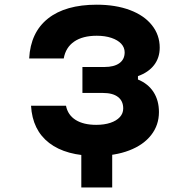

<svg xmlns="http://www.w3.org/2000/svg" viewBox="-20 -652 790 826"><path d="M113.5 -197.1H263.9Q271.9 -157.1 305.5 -136Q339.2 -114.9 393.9 -114.9Q428.7 -114.9 454.8 -123.6Q480.9 -132.3 495.5 -148.2Q510.1 -164.1 510.1 -185.2Q510.1 -217.6 487.6 -234.8Q465.2 -252.1 423.1 -252.1H334.6V-363.8H429.4Q470.8 -363.8 493.6 -380.2Q516.3 -396.6 516.3 -426.7Q516.3 -447.7 501.5 -463.8Q486.6 -479.8 459.3 -489Q432.1 -498.2 396.3 -498.2Q335.5 -498.2 299.1 -473.1Q262.6 -448 254.2 -400.6H105.5Q111.5 -512.8 186.5 -572.3Q261.5 -631.8 396.3 -631.8Q477.2 -631.8 538.7 -608.8Q600.1 -585.8 633.6 -543.6Q667.1 -501.5 667.1 -447.1Q667.1 -403.5 642.8 -372Q618.4 -340.5 573.5 -324.5V-309.9Q617.4 -291.9 640.6 -255.8Q663.8 -219.6 663.8 -169.9Q663.8 -114 630.5 -71.2Q597.1 -28.3 536 -4.9Q474.9 18.6 393.9 18.6Q264.1 18.6 191.8 -36.8Q119.5 -92.3 113.5 -197.1ZM329.8 -10H462.7V154.6H329.8Z"/></svg>

Font: Martian Mono VF sWd Rg
Style: Regular
Weight: 400
Width: 6
Monospace: yes
Designer: Roman Shamin
Foundry: Evil Martians
Version: Version 1.100